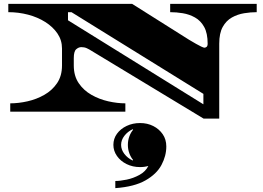

<svg xmlns="http://www.w3.org/2000/svg" viewBox="-20 -578 1364 994"><path d="M1034 36 442 -322Q441 -323 429 -328.5Q417 -334 401 -334Q387 -334 374.5 -323Q362 -312 362 -277V-239Q362 -185 387.5 -147.5Q413 -110 453.5 -87Q494 -64 540.5 -53.5Q587 -43 629 -43V0H33V-43Q76 -43 122.5 -53.5Q169 -64 209.5 -87Q250 -110 275.5 -147.5Q301 -185 301 -239V-327Q301 -370 277.5 -404.5Q254 -439 214.5 -464Q175 -489 125.5 -502Q76 -515 23 -515V-558H664L959 -372Q961 -371 971 -365Q981 -359 995 -351Q1009 -343 1021.5 -337Q1034 -331 1039 -331Q1043 -331 1049 -335Q1055 -339 1055 -352Q1055 -406 1037 -438.5Q1019 -471 989.5 -487.5Q960 -504 926.5 -509.5Q893 -515 861 -515V-558H1309V-515Q1278 -515 1244 -509.5Q1210 -504 1180.5 -487.5Q1151 -471 1133 -438.5Q1115 -406 1115 -352V36ZM1033 -38V-92L350 -515H332V-473ZM577 396V359Q601 359 635.5 352Q670 345 702 327.5Q734 310 748 281Q729 287 705 287Q667 287 635.5 271.5Q604 256 585.5 229.5Q567 203 567 172Q567 140 585.5 114.5Q604 89 635.5 74Q667 59 705 59Q743 59 773.5 74.5Q804 90 822.5 117Q841 144 841 180Q841 229 816 276Q791 323 733 356Q675 389 577 396ZM667 253 669 250Q657 236 649.5 215.5Q642 195 642 172Q642 149 649.5 128.5Q657 108 669 94L667 91Q641 103 624 125Q607 147 607 172Q607 197 624 219Q641 241 667 253Z"/></svg>

Font: Diplomata SC
Style: Regular
Weight: 400
Designer: Eduardo Rodriguez Tunni
Foundry: Eduardo Rodriguez Tunni
Version: Version 1.002; ttfautohint (v1.8.4.7-5d5b);gftools[0.9.23]